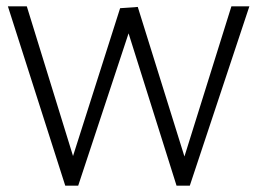

<svg xmlns="http://www.w3.org/2000/svg" viewBox="-20 -589 816 609"><path d="M187 0 5 -569H65L220 -67H203L361 -563L417 -567L573 -67H557L714 -569H771L582 0H540L380 -508H396L228 0Z"/></svg>

Font: Yaldevi ExtraLight Light
Style: Regular
Weight: 300
Version: Version 1.100